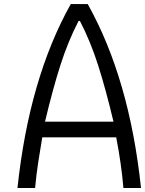

<svg xmlns="http://www.w3.org/2000/svg" viewBox="-20 -937 723 957"><path d="M67.1 0Q125 -545.6 332.7 -916.7H417.3Q625 -545.6 682.9 0H595.1Q585.3 -117.8 559.2 -252.6H190.8Q187.5 -232.4 181 -193Q174.5 -153.6 170.6 -128.3Q166.7 -102.9 162.1 -67.1Q157.6 -31.2 154.9 0ZM545.6 -330.7Q507.8 -490.2 469.4 -610.7Q431 -731.1 378.3 -832.7H371.7Q319 -731.1 280.6 -610.7Q242.2 -490.2 204.4 -330.7Z"/></svg>

Font: Monoid
Style: Regular
Weight: 400
Width: 4
Monospace: yes
Designer: Andreas Larsen (@larsenwork)
Version: Version 0.61